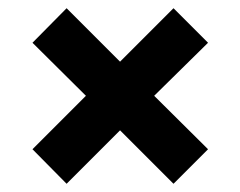

<svg xmlns="http://www.w3.org/2000/svg" viewBox="-20 -492 584 467"><path d="M142 -45 59 -129 189 -259 59 -388 142 -472 272 -342 402 -472 486 -388 355 -259 486 -129 402 -45 272 -175Z"/></svg>

Font: Karla ExtraLight
Style: Bold
Weight: 700
Version: Version 2.001